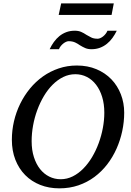

<svg xmlns="http://www.w3.org/2000/svg" viewBox="-20 -1062 750 1099"><path d="M577.1 -417Q577.1 -466.8 564.7 -507.3Q552.2 -547.9 530 -576.9Q507.8 -606 477.3 -621.6Q446.8 -637.2 411.1 -637.2Q374.5 -637.2 341.8 -621.1Q309.1 -605 281.2 -577.1Q253.4 -549.3 231.2 -512Q209 -474.6 193.4 -432.1Q177.7 -389.6 169.4 -344Q161.1 -298.3 161.1 -253.9Q161.1 -203.1 174.1 -162.8Q187 -122.6 209.2 -94.5Q231.4 -66.4 261.7 -51.3Q292 -36.1 327.1 -36.1Q363.8 -36.1 396.5 -52.5Q429.2 -68.8 457 -97.2Q484.9 -125.5 507.1 -162.8Q529.3 -200.2 544.9 -242.7Q560.5 -285.2 568.8 -329.8Q577.1 -374.5 577.1 -417ZM690.9 -417Q690.9 -364.3 679.7 -311.8Q668.5 -259.3 647 -210.9Q625.5 -162.6 593.8 -121.3Q562 -80.1 520.8 -49.3Q479.5 -18.6 429 -1.2Q378.4 16.1 319.8 16.1Q259.8 16.1 210 -3.7Q160.2 -23.4 124 -60.1Q87.9 -96.7 67.9 -147.9Q47.9 -199.2 47.9 -262.2Q47.9 -315.9 60.1 -368.2Q72.3 -420.4 95.5 -467.8Q118.7 -515.1 151.6 -555.2Q184.6 -595.2 225.8 -624.5Q267.1 -653.8 316.2 -670.4Q365.2 -687 419.9 -687Q481.9 -687 532.2 -665.8Q582.5 -644.5 617.7 -607.9Q652.8 -571.3 671.9 -522Q690.9 -472.7 690.9 -417ZM648.4 -886.2Q637.7 -864.3 623.8 -845Q609.9 -825.7 592 -811.3Q574.2 -796.9 552.2 -788.6Q530.3 -780.3 503.4 -780.3Q482.9 -780.3 467.8 -786.9Q452.6 -793.5 437 -803.2Q430.7 -807.6 424.3 -811.5Q418 -815.4 410.4 -818.8Q402.8 -822.3 393.8 -824.2Q384.8 -826.2 373 -826.2Q366.7 -826.2 358.6 -822.8Q350.6 -819.3 342.8 -813.2Q335 -807.1 328.1 -798.8Q321.3 -790.5 317.4 -780.3H264.2Q274.4 -802.2 288.3 -821.5Q302.2 -840.8 319.8 -855.2Q337.4 -869.6 359.4 -877.9Q381.3 -886.2 408.2 -886.2Q428.7 -886.2 444.1 -879.6Q459.5 -873 475.1 -862.3Q487.8 -855 502 -847.7Q516.1 -840.3 539.1 -840.3Q545.9 -840.3 554 -843.8Q562 -847.2 569.8 -853.3Q577.6 -859.4 584.2 -867.7Q590.8 -876 595.2 -886.2ZM618.7 -976.6H315.9L330.1 -1042.5H631.3Z"/></svg>

Font: Charis SIL
Style: Italic
Weight: 400
Italic angle: -11°
Foundry: SIL International
Version: Version 4.112